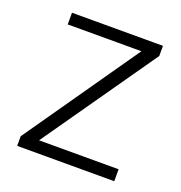

<svg xmlns="http://www.w3.org/2000/svg" viewBox="-103 -621 668 710"><g transform="rotate(20 231.5 -266.0)"><path d="M422 0H40V-38L352 -486H62V-532H420V-492L109 -47H422Z"/></g></svg>

Font: Noto Sans Hebrew Light
Style: Regular
Weight: 300
Designer: Monotype Design Team
Foundry: Monotype Imaging Inc.
Version: Version 2.003